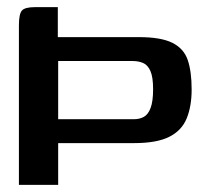

<svg xmlns="http://www.w3.org/2000/svg" viewBox="-20 -518 619 538"><path d="M33 -447Q33 -479 41.5 -488.5Q50 -498 78 -498H142V-414H369Q431 -414 463 -398Q495 -382 506 -350Q517 -318 517 -267Q517 -220 503 -186Q489 -152 454 -134.5Q419 -117 356 -117H143V0H33ZM143 -347V-184H356Q371 -184 383 -190.5Q395 -197 402 -215.5Q409 -234 409 -268Q409 -302 401.5 -319Q394 -336 381 -341.5Q368 -347 352 -347Z"/></svg>

Font: Genos Thin SemiBold
Style: Regular
Weight: 600
Version: Version 1.010